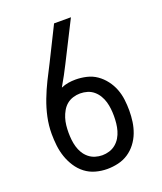

<svg xmlns="http://www.w3.org/2000/svg" viewBox="-138 -824 775 920"><g transform="rotate(-20 250.0 -363.5)"><path d="M250 8Q220 8 191 0Q162 -8 138.5 -26Q115 -44 98.5 -69.5Q82 -95 72.5 -123Q63 -151 59.5 -181Q56 -211 56 -241Q56 -284 65 -326Q74 -368 89.5 -408.5Q105 -449 124 -487.5Q143 -526 163 -564L248 -735H334L232 -533Q220 -509 207 -485Q194 -461 180 -437L179 -435L178 -433Q196 -441 214.5 -444Q233 -447 252 -447Q280 -447 308 -440.5Q336 -434 359 -418Q382 -402 399.5 -379Q417 -356 427 -330Q437 -304 440.5 -276Q444 -248 444 -220Q444 -191 440 -163Q436 -135 426 -108.5Q416 -82 398.5 -59Q381 -36 357.5 -20.5Q334 -5 306 1.5Q278 8 250 8ZM250 -62Q268 -62 286 -67.5Q304 -73 318.5 -85Q333 -97 342.5 -113Q352 -129 357 -146.5Q362 -164 364 -182.5Q366 -201 366 -220Q366 -238 364 -256.5Q362 -275 357 -292.5Q352 -310 342.5 -326Q333 -342 319 -354Q305 -366 287 -371.5Q269 -377 250 -377Q232 -377 214 -371.5Q196 -366 182 -354.5Q168 -343 158.5 -326.5Q149 -310 143.5 -292.5Q138 -275 136 -256.5Q134 -238 134 -220Q134 -201 136 -182.5Q138 -164 143 -146.5Q148 -129 157.5 -113Q167 -97 181.5 -85Q196 -73 214 -67.5Q232 -62 250 -62Z"/></g></svg>

Font: Iosevka www.saffi
Style: Regular
Weight: 400
Monospace: yes
Designer: Belleve Invis
Foundry: Belleve Invis
Version: Version 22.0.2; ttfautohint (v1.8.3)